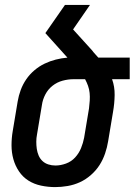

<svg xmlns="http://www.w3.org/2000/svg" viewBox="-20 -755 549 783"><path d="M205 8Q176 8 147.5 2Q119 -4 96 -18.5Q73 -33 57.5 -56Q42 -79 34.5 -106Q27 -133 27 -162.5Q27 -192 32 -221L52 -341Q56 -365 64.5 -388Q73 -411 87 -431.5Q101 -452 120.5 -468.5Q140 -485 162 -495.5Q184 -506 207.5 -512Q231 -518 255 -520L165 -620L245 -735H347L278 -635L356 -549Q361 -542 368 -534.5Q375 -527 381 -520H509V-432H437Q448 -402 447.5 -367.5Q447 -333 441 -299L421 -179Q417 -154 408.5 -129Q400 -104 386 -82Q372 -60 351 -41.5Q330 -23 306 -12Q282 -1 256 3.5Q230 8 205 8ZM206 -80Q227 -80 249 -88Q271 -96 286.5 -113Q302 -130 310.5 -151Q319 -172 323 -193L343 -313Q345 -329 346 -345Q347 -361 345.5 -376Q344 -391 339 -405Q334 -419 327 -432H280Q258 -432 235.5 -426Q213 -420 194.5 -405.5Q176 -391 165 -370Q154 -349 151 -327L131 -207Q128 -192 128 -177Q128 -162 130 -148Q132 -134 137.5 -121Q143 -108 153 -98.5Q163 -89 177 -84.5Q191 -80 206 -80Z"/></svg>

Font: Iosevka Semibold
Style: Italic
Weight: 600
Italic angle: -9°
Monospace: yes
Designer: Belleve Invis
Foundry: Belleve Invis
Version: Version 32.5.0; ttfautohint (v1.8.4)